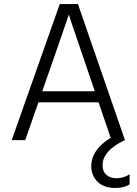

<svg xmlns="http://www.w3.org/2000/svg" viewBox="-20 -694 677 951"><path d="M38 0 276 -674H366L599 0H532L435 -285Q397 -397 374 -464Q351 -531 339.5 -565Q328 -599 324.5 -610.5Q321 -622 321 -622Q321 -622 317 -610.5Q313 -599 301.5 -565Q290 -531 266.5 -463.5Q243 -396 204 -284L105 0ZM135 -187V-242H496V-187ZM622 219Q607 229 588 233Q569 237 551 237Q494 237 463 206Q432 175 432 129Q432 101 443.5 76Q455 51 475.5 30Q496 9 521 -6.5Q546 -22 573 -31L599 0Q568 14 543 32.5Q518 51 503 74Q488 97 488 124Q488 156 507.5 172.5Q527 189 558 189Q575 189 593 183Q611 177 622 169Z"/></svg>

Font: Hind Variable Light
Style: Regular
Weight: 300
Designer: Manushi Parikh, Satya Rajpurohit
Foundry: Indian Type Foundry
Version: Version 3.000